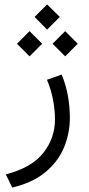

<svg xmlns="http://www.w3.org/2000/svg" viewBox="-20 -573 396 856"><path d="M134.3 -497.6 189.9 -553.2 246.6 -497.6 189.9 -440.9ZM214.4 -377.9 270.5 -434.1 326.7 -377.9 270.5 -321.8ZM55.7 -377.9 111.8 -434.1 168 -377.9 111.8 -321.8ZM254.9 -240.7Q274.4 -193.4 283 -144.5Q291.5 -95.7 291.5 -47.9Q291.5 21.5 265.1 84.7Q238.8 147.9 182.1 194.8Q125.5 241.7 34.7 263.2L5.9 204.6Q121.6 174.3 173.3 108.4Q225.1 42.5 225.1 -40Q225.1 -81.5 216.8 -126.5Q208.5 -171.4 189.5 -217.3Z"/></svg>

Font: Vazir Light UI
Style: Light-UI
Weight: 300
Designer: Saber Rastikerdar
Foundry: Saber Rastikerdar
Version: Version 30.0.0